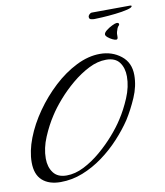

<svg xmlns="http://www.w3.org/2000/svg" viewBox="-81 -773 724 844"><g transform="rotate(-10 281.5 -350.5)"><path d="M122 5Q70 5 40.5 -21.5Q11 -48 11 -102Q11 -152 33 -209Q55 -266 93.5 -321Q132 -376 180.5 -421Q229 -466 283 -493Q337 -520 389 -520Q443 -520 482.5 -489Q522 -458 522 -402Q522 -353 500.5 -303.5Q479 -254 453 -213Q427 -174 391 -135Q355 -96 312 -64.5Q269 -33 221 -14Q173 5 122 5ZM153 -19Q191 -19 230.5 -39Q270 -59 307 -90.5Q344 -122 374 -156.5Q404 -191 423 -221Q448 -259 468.5 -307.5Q489 -356 489 -402Q489 -440 470.5 -465Q452 -490 411 -490Q373 -490 333.5 -470Q294 -450 257 -419Q220 -388 190 -353.5Q160 -319 141 -289Q116 -251 95.5 -202.5Q75 -154 75 -108Q75 -70 94 -44.5Q113 -19 153 -19ZM471 -569Q465 -569 454.5 -574Q444 -579 435 -586.5Q426 -594 426 -600Q426 -608 438 -617.5Q450 -627 464.5 -634Q479 -641 485 -641Q495 -641 495 -634Q495 -631 494 -630Q487 -623 485 -617Q483 -611 480 -602Q478 -596 478.5 -582.5Q479 -569 471 -569ZM392 -675Q385 -675 377 -677Q369 -679 369 -688Q369 -694 374.5 -699.5Q380 -705 386 -705L557 -706Q558 -706 560.5 -705.5Q563 -705 563 -703Q563 -696 540.5 -690.5Q518 -685 486.5 -681.5Q455 -678 428 -676.5Q401 -675 392 -675Z"/></g></svg>

Font: Caramel
Style: Regular
Weight: 400
Designer: Robert E. Leuschke
Foundry: Robert E. Leuschke
Version: Version 1.010